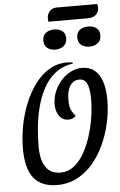

<svg xmlns="http://www.w3.org/2000/svg" viewBox="-66 -1076 716 1143"><g transform="rotate(-5 291.5 -504.5)"><path d="M230 22Q135 22 89.5 -35Q44 -92 44 -210Q44 -278 57 -347.5Q70 -417 96 -480.5Q122 -544 159 -593.5Q196 -643 244 -671.5Q292 -700 350 -700Q361 -700 369 -699Q377 -698 384 -696V-690Q321 -681 277.5 -646Q234 -611 206.5 -559Q179 -507 164 -447Q149 -387 143.5 -327.5Q138 -268 138 -218Q138 -134 167.5 -92Q197 -50 255 -50Q299 -50 334 -76.5Q369 -103 395 -148Q421 -193 438.5 -248Q456 -303 465 -360.5Q474 -418 474 -470Q474 -532 460 -562Q446 -592 414 -592Q390 -592 373.5 -578.5Q357 -565 348 -539.5Q339 -514 339 -477Q339 -436 349 -415.5Q359 -395 374 -378Q363 -368 352.5 -364Q342 -360 328 -360Q296 -360 275.5 -387Q255 -414 255 -458Q255 -497 270 -533.5Q285 -570 310.5 -598.5Q336 -627 368.5 -643.5Q401 -660 436 -660Q480 -660 509.5 -636.5Q539 -613 554.5 -568Q570 -523 570 -456Q570 -391 555.5 -323.5Q541 -256 513 -194Q485 -132 444 -83.5Q403 -35 349 -6.5Q295 22 230 22ZM261 -951Q260 -958 259.5 -967Q259 -976 261 -986Q266 -1007 281 -1019Q296 -1031 319 -1031H560Q561 -1024 562.5 -1014.5Q564 -1005 561 -993Q555 -974 540 -962.5Q525 -951 494 -951ZM287 -782Q259 -782 240 -797Q221 -812 221 -842Q221 -873 241.5 -887.5Q262 -902 290 -902Q320 -902 339 -887.5Q358 -873 358 -844Q358 -813 337.5 -797.5Q317 -782 287 -782ZM492 -782Q463 -782 443.5 -797Q424 -812 424 -842Q424 -873 444.5 -887.5Q465 -902 495 -902Q524 -902 543 -887.5Q562 -873 562 -844Q562 -813 541.5 -797.5Q521 -782 492 -782Z"/></g></svg>

Font: Sansita Swashed Light
Style: Regular
Weight: 300
Designer: Pablo Cosgaya
Foundry: Omnibus-Type
Version: Version 1.003